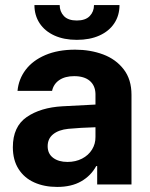

<svg xmlns="http://www.w3.org/2000/svg" viewBox="-20 -735 598 765"><path d="M228.5 -311.5Q282.2 -314.9 360.4 -318.4V-361.3Q359.4 -394.5 337.4 -413.1Q315.4 -431.6 275.4 -431.6Q239.3 -431.6 216.3 -416Q193.4 -400.4 187.5 -373H49.8Q54.2 -419.9 82.3 -457Q110.4 -494.1 160.6 -515.6Q210.9 -537.1 279.3 -537.1Q339.8 -537.1 390.9 -518.1Q441.9 -499 472.9 -458.7Q503.9 -418.5 503.9 -357.4V0H367.2V-73.2H363.3Q342.3 -34.7 303.5 -12.5Q264.6 9.8 208 9.8Q156.2 9.8 116.5 -8.1Q76.7 -25.9 54 -61.5Q31.2 -97.2 31.2 -148.4Q31.2 -230.5 86.4 -268.6Q141.6 -306.6 228.5 -311.5ZM249 -89.8Q281.2 -89.8 306.9 -103Q332.5 -116.2 346.7 -139.2Q360.8 -162.1 360.4 -189.5V-228Q337.4 -227.5 303.7 -225.6Q270 -223.6 252 -221.7Q213.9 -217.8 191.9 -200.2Q169.9 -182.6 169.9 -152.3Q169.9 -122.6 191.7 -106.2Q213.4 -89.8 249 -89.8ZM286.1 -576.2Q234.9 -576.2 196.8 -593.5Q158.7 -610.8 137.9 -642.3Q117.2 -673.8 117.2 -714.8H217.8Q217.8 -689 234.6 -671.1Q251.5 -653.3 286.1 -653.3Q320.3 -653.3 337.4 -670.9Q354.5 -688.5 354.5 -714.8H456.1Q456.1 -673.3 435.3 -642.1Q414.6 -610.8 376.2 -593.5Q337.9 -576.2 286.1 -576.2Z"/></svg>

Font: Pretendard GOV
Style: Bold
Weight: 700
Designer: Base glyphs from Inter by Rasmus Andersson; Hangeul glyphs from Noto Sans CJK(Source Han Sans) by Jang Soo-young and Kan
Foundry: Kil Hyung-jin
Version: Version 1.309